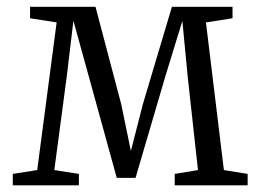

<svg xmlns="http://www.w3.org/2000/svg" viewBox="-20 -558 784 578"><path d="M18.5 0V-34.5L92 -46L150.5 -490.5L70.5 -503V-537.5H267.5L345 -244L374 -103.5L410 -244L497.5 -537.5H680V-503L600 -490.5L654 -46L725.5 -34.5V0H506V-34.5L576 -46L545 -327.5L529 -495L478 -329L388 -22.5H331.5L247 -329L201 -495.5L181 -328L143.5 -46L217.5 -34.5V0Z"/></svg>

Font: Merriweather 60pt Light
Style: Regular
Weight: 300
Version: Version 2.100